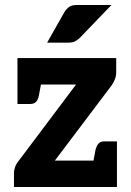

<svg xmlns="http://www.w3.org/2000/svg" viewBox="-20 -750 526 770"><path d="M36 0V-58Q36 -67 40.5 -80Q45 -93 55 -105L285 -411H50V-517H446V-459Q446 -445 440.5 -431.5Q435 -418 428 -408L200 -106H449V0ZM149 -437 136 -367Q133 -351 125 -342Q117 -333 101 -333H50V-411ZM350 -79 363 -149Q367 -164 374.5 -173.5Q382 -183 398 -183H449V-105ZM169 -579 238 -701Q247 -715 257.5 -722.5Q268 -730 290 -730H427L300 -598Q289 -588 279.5 -583.5Q270 -579 253 -579Z"/></svg>

Font: Aleo ExtraBold
Style: Regular
Weight: 800
Designer: Alessio Laiso
Foundry: Alessio Laiso
Version: Version 2.001;gftools[0.9.29]